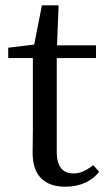

<svg xmlns="http://www.w3.org/2000/svg" viewBox="-20 -690 399 724"><path d="M332 -67C303 -46 283 -36 257 -36C218 -36 194 -60 194 -118V-471H342V-519H195L201 -670H138L109 -522L11 -510V-471H104V-205C104 -164 103 -140 103 -114C103 -26 149 14 227 14C283 14 326 -7 354 -42Z"/></svg>

Font: Source Han Serif JP Medium
Style: Regular
Weight: 500
Designer: Ryoko NISHIZUKA 西塚涼子 (kana & ideographs); Frank Grießhammer (Latin, Greek & Cyrillic); Wenlong ZHANG 张文龙 (bopomofo); San
Foundry: Adobe Systems Incorporated
Version: Version 1.001;PS 1.001;hotconv 16.6.54;makeotf.lib2.5.65590